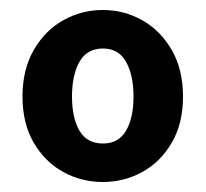

<svg xmlns="http://www.w3.org/2000/svg" viewBox="-20 -735 412 384"><path d="M186 -371Q143 -371 106.5 -391Q70 -411 47.5 -449.5Q25 -488 25 -542Q25 -596 47.5 -635Q70 -674 106.5 -694.5Q143 -715 186 -715Q228 -715 264.5 -694.5Q301 -674 323.5 -635Q346 -596 346 -542Q346 -488 323.5 -449.5Q301 -411 264.5 -391Q228 -371 186 -371ZM186 -448Q217 -448 232 -473.5Q247 -499 247 -542Q247 -585 232 -611.5Q217 -638 186 -638Q154 -638 139 -611.5Q124 -585 124 -542Q124 -499 139 -473.5Q154 -448 186 -448Z"/></svg>

Font: Assistant
Style: Bold
Weight: 700
Designer: Hebrew By Ben Nathan, Latin by Paul Hunt
Version: Version 3.000